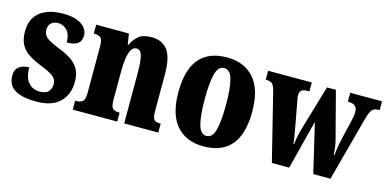

<svg xmlns="http://www.w3.org/2000/svg" viewBox="-59 -854 2352 1168"><g transform="rotate(15 1117.0 -270.0)"><path d="M203 10Q133 10 93 -5Q53 -20 37 -46Q21 -72 21 -105Q21 -146 46.5 -163Q72 -180 108 -180Q108 -115 135.5 -84.5Q163 -54 205 -54Q246 -54 262 -73Q278 -92 278 -119Q278 -150 253.5 -168.5Q229 -187 178 -207Q127 -227 93.5 -249Q60 -271 43 -303.5Q26 -336 26 -385Q26 -468 80 -508.5Q134 -549 222 -549Q279 -549 313.5 -535Q348 -521 364 -499Q380 -477 380 -453Q380 -419 358 -402Q336 -385 289 -385Q289 -435 265.5 -460.5Q242 -486 208 -486Q183 -486 166 -471.5Q149 -457 149 -430Q149 -399 169.5 -381Q190 -363 248 -340Q293 -323 327 -301.5Q361 -280 380 -248Q399 -216 399 -166Q399 -87 350 -38.5Q301 10 203 10Z M430 0V-56H434Q463 -56 477 -68Q491 -80 491 -124V-416Q491 -457 478 -468.5Q465 -480 438 -480H434V-536H640L651 -467H655Q671 -503 698.5 -526.5Q726 -550 781 -550Q848 -550 882 -504Q916 -458 916 -357V-126Q916 -80 926.5 -68Q937 -56 965 -56H969V0H754V-325Q754 -389 745 -424.5Q736 -460 709 -460Q688 -460 676 -438Q664 -416 659 -381Q654 -346 654 -306V-121Q654 -79 666.5 -67.5Q679 -56 707 -56H710V0Z M1254 10Q1146 10 1084.5 -59.5Q1023 -129 1023 -270Q1023 -550 1257 -550Q1364 -550 1426 -480.5Q1488 -411 1488 -270Q1488 10 1254 10ZM1256 -56Q1294 -56 1308.5 -110.5Q1323 -165 1323 -270Q1323 -376 1308 -429.5Q1293 -483 1255 -483Q1218 -483 1203.5 -429.5Q1189 -376 1189 -270Q1189 -165 1204 -110.5Q1219 -56 1256 -56Z M1578 -427Q1570 -459 1557 -469.5Q1544 -480 1520 -480H1517V-536H1792V-480H1781Q1756 -480 1743.5 -471.5Q1731 -463 1731 -438Q1731 -430 1733.5 -417.5Q1736 -405 1738 -394L1760 -275Q1766 -239 1772.5 -204Q1779 -169 1781 -146H1785Q1787 -169 1793 -198Q1799 -227 1806 -250L1889 -531H1945L2022 -236Q2028 -215 2031 -188.5Q2034 -162 2035 -145H2039Q2042 -168 2045 -190.5Q2048 -213 2054 -239L2087 -381Q2094 -411 2094 -431Q2094 -480 2039 -480H2034V-536H2234V-480H2223Q2199 -480 2186.5 -465Q2174 -450 2161 -402L2053 0H1945L1872 -309L1793 0H1684Z"/></g></svg>

Font: Noto Serif Bengali ExtraCondensed Black
Style: Regular
Weight: 900
Width: 2
Designer: Juan Bruce, Universal Thirst, Indian Type Foundry and the Monotype Design Team.
Foundry: Monotype Imaging Inc.
Version: Version 2.003; ttfautohint (v1.8.4.7-5d5b)